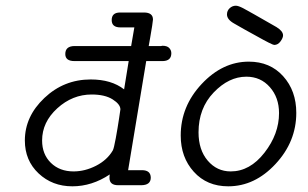

<svg xmlns="http://www.w3.org/2000/svg" viewBox="-20 -655 1090 679"><path d="M67.9 -158.2Q67.9 -243.2 137 -308.6Q206.1 -374 300.8 -374Q374 -374 418.9 -338.9L435.1 -439H243.2Q210.9 -439 210.9 -463.9Q210.9 -491.7 243.2 -492.2H443.8L455.1 -558.1H405.8Q375 -558.1 375 -584Q375 -610.8 404.8 -610.8H488.8Q521 -610.8 521 -585.9Q521 -582 518.1 -563.5Q515.1 -544.9 511 -521Q506.8 -497.1 505.9 -492.2H547.9H549.8Q551.8 -493.2 554.2 -493.2Q571.3 -493.2 578.6 -485.1Q585.9 -477.1 585.9 -466.8Q585.9 -439.9 556.2 -439H497.1L433.1 -53.2H481.9Q512.7 -53.2 513.2 -26.9Q513.2 0 479 0H397.9Q367.2 0 367.2 -25.9Q367.2 -33.7 368.2 -38.1Q305.2 3.9 235.8 3.9Q165 3.9 116.5 -41.7Q67.9 -87.4 67.9 -158.2ZM128.9 -158.2Q128.9 -109.4 159.9 -79.1Q190.9 -48.8 240.2 -48.8Q280.3 -48.8 319.6 -68.8Q358.9 -88.9 378.9 -123Q382.8 -129.9 389.4 -166Q396 -202.1 400.9 -234.9L405.8 -268.1Q405.8 -286.1 378.4 -303.5Q351.1 -320.8 304.2 -320.8Q236.3 -320.8 182.6 -272Q128.9 -223.1 128.9 -158.2Z M619.1 -175.8Q619.1 -278.8 693.1 -357.9Q767.1 -437 859.9 -437Q935.1 -437 981.4 -385.5Q1027.8 -334 1027.8 -255.9Q1027.8 -153.8 954.3 -75Q880.9 3.9 787.1 3.9Q711.9 3.9 665.5 -47.4Q619.1 -98.6 619.1 -175.8ZM682.1 -187Q682.1 -125 714.6 -86.9Q747.1 -48.8 795.9 -48.8Q863.8 -48.8 915.3 -115Q966.8 -181.2 966.8 -254.9Q966.8 -310.1 934.3 -346.9Q901.9 -383.8 851.1 -383.8Q789.1 -383.8 735.6 -327.9Q682.1 -272 682.1 -187ZM782.7 -604Q782.7 -617.2 792.2 -626Q801.8 -634.8 814 -634.8Q822.8 -634.8 839.8 -626Q856.9 -617.2 958 -559.1Q981 -544.9 981 -529.8Q981 -521 971.9 -508.5Q962.9 -496.1 949.7 -496.1Q942.9 -496.1 884.8 -528.8Q840.8 -552.7 808.1 -571.8Q782.7 -585.9 782.7 -604Z"/></svg>

Font: CMU Typewriter Text
Style: LightOblique
Weight: 200
Italic angle: -9.46001°
Version: Version 0.7.0